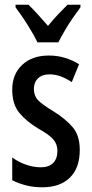

<svg xmlns="http://www.w3.org/2000/svg" viewBox="-20 -786 389 816"><path d="M319 -149Q319 -72 277 -31Q235 10 160 10Q122 10 89.5 1.5Q57 -7 32 -20V-117Q55 -99 88 -87Q121 -75 154 -75Q187 -75 205.5 -93Q224 -111 224 -145Q224 -173 206.5 -193.5Q189 -214 142 -240Q92 -270 62 -306.5Q32 -343 32 -405Q32 -471 74.5 -510.5Q117 -550 187 -550Q223 -550 255 -540.5Q287 -531 316 -513L285 -437Q263 -452 239 -461Q215 -470 190 -470Q159 -470 141.5 -453Q124 -436 124 -408Q124 -379 141.5 -360.5Q159 -342 207 -313Q257 -282 288 -246.5Q319 -211 319 -149ZM139 -606Q124 -638 97.5 -680Q71 -722 46 -755V-766H101Q119 -749 140.5 -725Q162 -701 184 -676Q208 -705 225.5 -723.5Q243 -742 267 -766H322V-755Q307 -735 289 -709Q271 -683 255 -655.5Q239 -628 228 -606Z"/></svg>

Font: Noto Sans ExtraCondensed Medium
Style: Regular
Weight: 500
Width: 2
Designer: Monotype Design Team
Foundry: Monotype Imaging Inc.
Version: Version 2.013; ttfautohint (v1.8.4.7-5d5b)